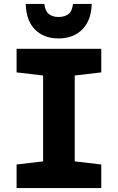

<svg xmlns="http://www.w3.org/2000/svg" viewBox="-20 -964 603 984"><path d="M65 0V-121L201 -137V-577L65 -593V-714H499V-593L363 -577V-137L499 -121V0ZM280 -767Q205 -767 159.5 -812.5Q114 -858 112 -944H207Q212 -906 231 -891.5Q250 -877 280 -877Q311 -877 330.5 -891.5Q350 -906 354 -944H450Q448 -860 402 -813.5Q356 -767 280 -767Z"/></svg>

Font: Noto Sans Mono SemiCondensed Black
Style: Regular
Weight: 900
Width: 4
Designer: Monotype Design Team
Foundry: Monotype Imaging Inc.
Version: Version 2.014; ttfautohint (v1.8.4.7-5d5b)